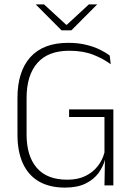

<svg xmlns="http://www.w3.org/2000/svg" viewBox="-20 -844 611 874"><path d="M276 10Q205.5 10 157.2 -18Q109 -46 84.2 -100Q59.5 -154 59.5 -231.5V-398Q59.5 -518.5 118.2 -583.8Q177 -649 290.5 -649Q335.5 -649 371.5 -640.2Q407.5 -631.5 434.5 -618.2Q461.5 -605 479.5 -591L484 -551.5Q451 -576.5 404.5 -594.8Q358 -613 295 -613Q199 -613 150 -557.2Q101 -501.5 101 -397.5V-232Q101 -133 147.8 -79.5Q194.5 -26 286 -26Q334.5 -26 369 -43Q403.5 -60 425.2 -88Q447 -116 455.5 -150V-328L465.5 -311.5H294.5V-346H496V-117.5L458 -118Q450 -86 428.5 -56.5Q407 -27 369.5 -8.5Q332 10 276 10ZM458 -132.5H496V0H455.5ZM260 -706 143 -823.5V-824H180.5L281 -731.5H284.5L384.5 -824H422V-823.5L305 -706Z"/></svg>

Font: Anek Latin ExtraLight
Style: Regular
Weight: 250
Designer: Yesha Goshar
Foundry: Ek Type
Version: Version 1.003